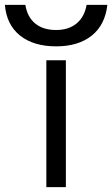

<svg xmlns="http://www.w3.org/2000/svg" viewBox="-97 -767 460 787"><path d="M93 0V-520H173V0ZM133 -577Q41 -577 -14.5 -621Q-70 -665 -77 -747H7Q15 -697 47.5 -670.5Q80 -644 133 -644Q184 -644 216.5 -670.5Q249 -697 258 -747H343Q334 -665 279 -621Q224 -577 133 -577Z"/></svg>

Font: M PLUS 1
Style: Regular
Weight: 400
Designer: Coji Morishita
Foundry: UNDERFOREST DESIGN
Version: Version 1.001